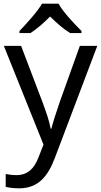

<svg xmlns="http://www.w3.org/2000/svg" viewBox="-20 -786 550 1046"><path d="M299 -766H209C183 -721 123 -656 86 -617V-606H146C181 -628 217 -660 253 -696C289 -660 327 -627 362 -606H424V-617C386 -655 323 -721 299 -766ZM1 -536 217 2 189 73C167 131 131 168 70 168C47 168 25 165 11 162V232C28 236 52 240 84 240C188 240 241 175 279 74L510 -536H415L306 -232C287 -177 268 -118 260 -85H256C248 -129 231 -177 211 -231L95 -536Z"/></svg>

Font: Noto Sans Lycian
Style: Regular
Weight: 400
Designer: Monotype Design Team
Foundry: Monotype Imaging Inc.
Version: Version 2.002